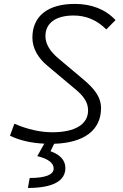

<svg xmlns="http://www.w3.org/2000/svg" viewBox="-20 -723 626 978"><path d="M122.1 234.4C247.6 234.4 313 199.7 313 132.8C313 94.2 287.1 64.9 237.3 47.4L255.9 9.3C408.2 4.9 494.6 -60.1 494.6 -171.9C494.6 -231 458.5 -272.5 405.3 -317.9L276.4 -426.3C237.8 -459 211.4 -496.6 211.4 -539.1C211.4 -605.5 264.2 -644 355 -644C415 -644 471.7 -623 521.5 -573.2L568.4 -620.6C518.1 -674.8 447.3 -703.1 360.8 -703.1C223.6 -703.1 145 -641.1 145 -530.8C145 -476.1 174.8 -427.2 220.7 -388.7L369.6 -263.7C404.3 -233.9 428.7 -203.1 428.7 -160.6C428.7 -89.8 362.3 -49.3 246.6 -49.3C184.6 -49.3 118.7 -64.5 53.2 -92.8L30.8 -31.7C79.1 -8.3 138.7 5.9 205.6 8.8L169.9 72.3C224.6 85.4 253.4 106.9 253.4 135.3C253.4 167 211.4 183.6 131.3 183.6Z"/></svg>

Font: Cascadia Mono PL Light
Style: Italic
Weight: 300
Italic angle: -10°
Monospace: yes
Designer: Aaron Bell
Foundry: Saja Typeworks
Version: Version 2404.023